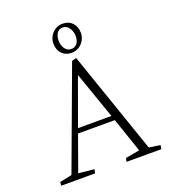

<svg xmlns="http://www.w3.org/2000/svg" viewBox="-147 -927 922 1035"><g transform="rotate(-20 314.5 -409.0)"><path d="M220.2 0 224.6 -22.5 134.8 -31.7 207 -233.4H418L485.8 -35.6L404.8 -21L400.4 -0.5H600.1L604 -22.9L539.6 -32.2L336.9 -619.1L311 -612.3L97.2 -35.2L27.8 -20.5L25.4 0ZM314.5 -529.8 408.7 -260.7H216.8ZM407.2 -739.3Q407.2 -773.9 386.2 -796.1Q365.2 -818.4 330.1 -818.4Q307.6 -818.4 288.8 -806.9Q270 -795.4 259 -776.1Q248 -756.8 248 -734.9Q248 -697.8 269 -675.8Q290 -653.8 324.2 -653.8Q348.1 -653.8 367.2 -665.8Q386.2 -677.7 396.7 -697.3Q407.2 -716.8 407.2 -739.3ZM375 -731.9Q375 -704.1 362.8 -689Q350.6 -673.8 329.1 -673.8Q305.7 -673.8 292.7 -694.1Q279.8 -714.4 279.8 -740.2Q279.8 -764.6 291 -781.7Q302.2 -798.8 324.2 -798.8Q347.2 -798.8 361.1 -778.3Q375 -757.8 375 -731.9Z"/></g></svg>

Font: Neuton ExtraLight
Style: Regular
Weight: 275
Designer: Brian M Zick
Foundry: Brian M Zick
Version: Version 1.560